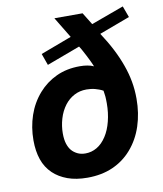

<svg xmlns="http://www.w3.org/2000/svg" viewBox="-86 -830 774 913"><g transform="rotate(-10 301.0 -373.0)"><path d="M262.7 14.2Q208 14.2 167.2 -0.7Q126.5 -15.6 98.6 -42Q67.9 -71.3 54 -112.1Q40 -152.8 40 -205.1Q40 -268.1 59.3 -325Q78.6 -381.8 117.7 -426.3Q153.8 -467.3 203.9 -490.7Q253.9 -514.2 317.9 -514.2Q338.4 -514.2 354.5 -511.2Q362.8 -509.8 370.4 -507.6Q377.9 -505.4 384.8 -502Q381.8 -509.3 379.6 -514.2Q377.4 -519 374.8 -524.9Q372.1 -530.8 368.2 -538.6Q364.3 -546.4 357.9 -559.1Q346.7 -580.6 340.8 -591.1Q335 -601.6 331.1 -606.9L169.9 -546.9L149.9 -603L299.8 -659.2L238.8 -759.8H375L411.1 -701.2L568.8 -758.8L588.9 -704.1L440.9 -648.9Q499.5 -560.1 528.3 -478.5Q542.5 -439 549.8 -398.9Q557.1 -358.9 557.1 -315.4Q557.1 -245.1 537.1 -184.1Q517.1 -123 477.1 -77.1Q439 -33.2 385.3 -9.5Q331.5 14.2 262.7 14.2ZM273.4 -101.1Q302.7 -101.1 328.6 -116.2Q354.5 -131.3 374.5 -162.1Q393.6 -191.4 403.8 -232.2Q414.1 -272.9 414.1 -318.4Q414.1 -326.7 413.8 -335.9Q413.6 -345.2 413.1 -350.6Q412.6 -354.5 411.4 -363.8Q410.2 -373 409.2 -379.9Q399.9 -385.3 389.6 -388.9Q379.4 -392.6 370.6 -395Q360.8 -397.5 349.9 -398.7Q338.9 -399.9 330.1 -399.9Q296.9 -399.9 270.3 -385.7Q243.7 -371.6 224.6 -346.7Q203.6 -318.8 193.4 -283.9Q183.1 -249 183.1 -213.4Q183.1 -184.1 189.5 -163.8Q195.8 -143.6 207 -130.4Q217.8 -117.7 234.4 -109.4Q251 -101.1 273.4 -101.1Z"/></g></svg>

Font: Hack
Style: Bold Italic
Weight: 700
Italic angle: -11°
Monospace: yes
Designer: Christopher Simpkins
Foundry: Christopher Simpkins
Version: Version 2.017; ttfautohint (v1.4.1) -l 4 -r 80 -G 350 -x 0 -